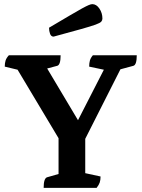

<svg xmlns="http://www.w3.org/2000/svg" viewBox="-20 -908 684 928"><path d="M191 0Q191 -45 207 -51L263 -67V-240L65 -571L3 -586Q3 -603 7 -615.5Q11 -628 23 -641H273Q273 -595 257 -590L208 -577L357 -327L482 -571L411 -586Q411 -603 414.5 -615.5Q418 -628 429 -641H641Q641 -595 625 -590L562 -573L392 -237V-71L466 -55Q466 -38 462 -26Q458 -14 447 0ZM239 -731Q227 -731 222 -744.5Q217 -758 217 -774Q278 -810 316 -832.5Q354 -855 376 -867Q398 -879 409 -883.5Q420 -888 426 -888Q446 -888 460.5 -866.5Q475 -845 475 -818Q475 -810 469.5 -803.5Q464 -797 442 -789Q420 -781 372 -767.5Q324 -754 239 -731Z"/></svg>

Font: Petrona
Style: Bold
Weight: 700
Designer: Ringo R. Seeber
Foundry: Ringo R. Seeber
Version: Version 2.001; ttfautohint (v1.8.3)